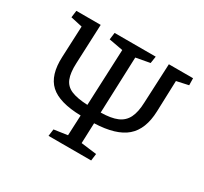

<svg xmlns="http://www.w3.org/2000/svg" viewBox="-143 -900 1166 1100"><g transform="rotate(30 439.5 -350.0)"><path d="M290 0 296 -46 385 -59 391 -193Q248 -196 187 -252Q126 -308 132 -432L141 -637L64 -654L70 -700H231L220 -440Q217 -376 232 -338.5Q247 -301 286 -284.5Q325 -268 394 -265L410 -637L317 -654L323 -700H595L588 -654L496 -637L482 -265Q550 -266 590 -283Q630 -300 649 -338Q668 -376 670 -440L682 -700H842L843 -654L765 -637L758 -432Q754 -312 688 -255Q622 -198 480 -193L475 -59L578 -46L572 0Z"/></g></svg>

Font: Literata 7pt
Style: Italic
Weight: 400
Italic angle: -2°
Designer: Latin by Veronika Burian and Jose Scaglione. Greek by Irene Vlachou. Cyrillic by Vera Evstafieva
Foundry: TypeTogether
Version: Version 3.002